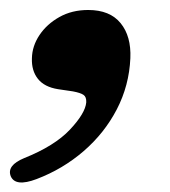

<svg xmlns="http://www.w3.org/2000/svg" viewBox="-43 -186 348 394"><path d="M76 -3Q48 -7.5 34.8 -24.2Q21.5 -41 22.5 -66.5Q23 -91.5 38 -114Q53 -136.5 78.8 -151Q104.5 -165.5 138 -165.5Q182.5 -165.5 204.5 -138.5Q226.5 -111.5 224.5 -66.5Q222 -10.5 196.8 38.2Q171.5 87 128.8 124Q86 161 32 181.5Q-11.5 198 -21 175.5Q-29.5 153.5 6.5 138.5Q69 113.5 100.5 80Q132 46.5 134 24Q134.5 13 128.5 8.8Q122.5 4.5 106.5 1.5Z"/></svg>

Font: Fraunces 72pt S050
Style: Bold Italic
Weight: 700
Italic angle: -16°
Version: Version 1.000; ttfautohint (v1.8.3)